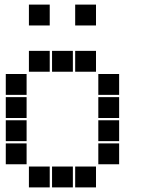

<svg xmlns="http://www.w3.org/2000/svg" viewBox="-20 -815 640 830"><path d="M106 -795Q105 -795 105 -795Q105 -795 105 -794V-706Q105 -705 105 -705Q105 -705 106 -705H194Q195 -705 195 -705Q195 -705 195 -706V-794Q195 -795 195 -795Q195 -795 194 -795ZM306 -795Q305 -795 305 -795Q305 -795 305 -794V-706Q305 -705 305 -705Q305 -705 306 -705H394Q395 -705 395 -705Q395 -705 395 -706V-794Q395 -795 395 -795Q395 -795 394 -795ZM106 -595Q105 -595 105 -595Q105 -595 105 -594V-506Q105 -505 105 -505Q105 -505 106 -505H194Q195 -505 195 -505Q195 -505 195 -506V-594Q195 -595 195 -595Q195 -595 194 -595ZM206 -595Q205 -595 205 -595Q205 -595 205 -594V-506Q205 -505 205 -505Q205 -505 206 -505H294Q295 -505 295 -505Q295 -505 295 -506V-594Q295 -595 295 -595Q295 -595 294 -595ZM306 -595Q305 -595 305 -595Q305 -595 305 -594V-506Q305 -505 305 -505Q305 -505 306 -505H394Q395 -505 395 -505Q395 -505 395 -506V-594Q395 -595 395 -595Q395 -595 394 -595ZM6 -495Q5 -495 5 -495Q5 -495 5 -494V-406Q5 -405 5 -405Q5 -405 6 -405H94Q95 -405 95 -405Q95 -405 95 -406V-494Q95 -495 95 -495Q95 -495 94 -495ZM406 -495Q405 -495 405 -495Q405 -495 405 -494V-406Q405 -405 405 -405Q405 -405 406 -405H494Q495 -405 495 -405Q495 -405 495 -406V-494Q495 -495 495 -495Q495 -495 494 -495ZM6 -395Q5 -395 5 -395Q5 -395 5 -394V-306Q5 -305 5 -305Q5 -305 6 -305H94Q95 -305 95 -305Q95 -305 95 -306V-394Q95 -395 95 -395Q95 -395 94 -395ZM406 -395Q405 -395 405 -395Q405 -395 405 -394V-306Q405 -305 405 -305Q405 -305 406 -305H494Q495 -305 495 -305Q495 -305 495 -306V-394Q495 -395 495 -395Q495 -395 494 -395ZM6 -295Q5 -295 5 -295Q5 -295 5 -294V-206Q5 -205 5 -205Q5 -205 6 -205H94Q95 -205 95 -205Q95 -205 95 -206V-294Q95 -295 95 -295Q95 -295 94 -295ZM406 -295Q405 -295 405 -295Q405 -295 405 -294V-206Q405 -205 405 -205Q405 -205 406 -205H494Q495 -205 495 -205Q495 -205 495 -206V-294Q495 -295 495 -295Q495 -295 494 -295ZM6 -195Q5 -195 5 -195Q5 -195 5 -194V-106Q5 -105 5 -105Q5 -105 6 -105H94Q95 -105 95 -105Q95 -105 95 -106V-194Q95 -195 95 -195Q95 -195 94 -195ZM406 -195Q405 -195 405 -195Q405 -195 405 -194V-106Q405 -105 405 -105Q405 -105 406 -105H494Q495 -105 495 -105Q495 -105 495 -106V-194Q495 -195 495 -195Q495 -195 494 -195ZM106 -95Q105 -95 105 -95Q105 -95 105 -94V-6Q105 -5 105 -5Q105 -5 106 -5H194Q195 -5 195 -5Q195 -5 195 -6V-94Q195 -95 195 -95Q195 -95 194 -95ZM206 -95Q205 -95 205 -95Q205 -95 205 -94V-6Q205 -5 205 -5Q205 -5 206 -5H294Q295 -5 295 -5Q295 -5 295 -6V-94Q295 -95 295 -95Q295 -95 294 -95ZM306 -95Q305 -95 305 -95Q305 -95 305 -94V-6Q305 -5 305 -5Q305 -5 306 -5H394Q395 -5 395 -5Q395 -5 395 -6V-94Q395 -95 395 -95Q395 -95 394 -95Z"/></svg>

Font: Doto Black
Style: Regular
Weight: 900
Monospace: yes
Version: Version 1.000